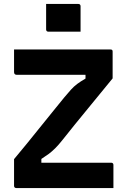

<svg xmlns="http://www.w3.org/2000/svg" viewBox="-20 -950 640 970"><path d="M213 -930Q232 -930 252.5 -930Q273 -930 294.5 -930Q316 -930 336.5 -930Q357 -930 376 -930Q381 -930 384 -927Q387 -924 387 -919V-790Q368 -790 347.5 -790Q327 -790 305.5 -790Q284 -790 263.5 -790Q243 -790 224 -790Q219 -790 216 -793Q213 -796 213 -801ZM553 0H62Q57 0 54 -3Q51 -6 51 -11V-146Q84 -185 115.5 -224Q147 -263 178.5 -302Q210 -341 241.5 -380Q273 -419 304 -457Q324 -481 338.5 -497Q353 -513 369.5 -525.5Q386 -538 412 -553V-572Q374 -572 348 -572Q322 -572 303 -572Q284 -572 266.5 -572Q249 -572 229 -572H65Q58 -572 54.5 -575.5Q51 -579 51 -586Q51 -613 51 -646Q51 -679 51 -700H538Q541 -700 543 -699.5Q545 -699 546.5 -697.5Q548 -696 548.5 -694Q549 -692 549 -689V-554Q519 -518 488 -479.5Q457 -441 424.5 -402Q392 -363 359.5 -322.5Q327 -282 295 -242Q276 -218 259 -201Q242 -184 225.5 -172Q209 -160 189 -147V-128Q226 -128 261 -128Q296 -128 352 -128H542Q547 -128 550 -125Q553 -122 553 -117Q553 -88 553 -58.5Q553 -29 553 0Z"/></svg>

Font: RecMonoLinear Nerd Font Mono
Style: Bold
Weight: 700
Monospace: yes
Version: Version 1.085; ttfautohint (v1.8.4.7-5d5b);Nerd Fonts 3.2.1